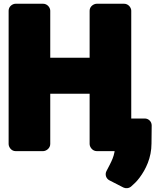

<svg xmlns="http://www.w3.org/2000/svg" viewBox="-20 -768 829 1024"><path d="M642 38C658 38 680 23 680 0V-711C680 -727 665 -748 642 -748H496C480 -748 458 -734 458 -711V-460H248V-711C248 -727 233 -748 210 -748H63C47 -748 26 -734 26 -711V0C26 16 40 38 63 38H210C226 38 248 23 248 0V-268H458V0C458 16 473 38 496 38ZM548 144C538 163 546 185 564 194L638 232C650 238 667 237 679 227C694 214 710 199 724 180C757 136 788 74 788 -3L789 -99C789 -120 772 -136 752 -136H632C616 -136 594 -122 594 -99V4C594 64 573 95 548 144Z"/></svg>

Font: Asimov Print
Style: E
Weight: 500
Designer: Google
Version: Version 2.000980; 2014